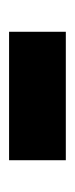

<svg xmlns="http://www.w3.org/2000/svg" viewBox="109 -501 165 423"><g transform="rotate(90 191.5 -289.5)"><path d="M50 -227V-352H333V-227Z"/></g></svg>

Font: Noto Sans JP Thin Black
Style: Regular
Weight: 900
Version: Version 2.004-H2;hotconv 1.0.118;makeotfexe 2.5.65603